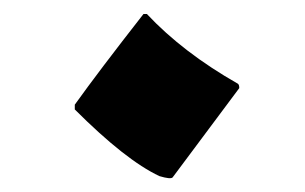

<svg xmlns="http://www.w3.org/2000/svg" viewBox="-20 -444 440 277"><path d="M87.9 -286.1V-293Q122.1 -340.8 187 -423.8H191.9Q244.1 -368.2 323.2 -323.2Q325.2 -321.8 325.2 -316.9L229 -188Q226.1 -185.1 210 -189.9Q161.1 -212.9 87.9 -286.1Z"/></svg>

Font: Jameel Khushkhati
Style: Regular
Weight: 400
Version: Version 3.5